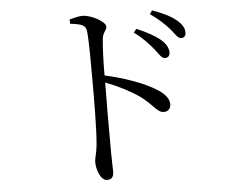

<svg xmlns="http://www.w3.org/2000/svg" viewBox="-54 -818 1109 924"><g transform="rotate(-5 500.0 -355.5)"><path d="M707 -565C728 -539 739 -517 755 -517C770 -517 779 -526 779 -542C779 -563 769 -583 744 -605C718 -627 680 -648 630 -669L616 -652C660 -620 686 -590 707 -565ZM792 -654C813 -629 825 -606 841 -606C855 -606 864 -614 864 -631C864 -652 853 -672 827 -693C802 -714 764 -733 713 -751L701 -734C745 -703 769 -679 792 -654ZM314 -742 315 -721C367 -715 390 -709 393 -677C398 -627 398 -518 398 -438C398 -362 398 -198 390 -124C386 -86 377 -68 377 -46C377 -12 395 43 427 43C449 43 459 31 459 5C459 -12 457 -42 457 -86C456 -192 457 -355 458 -425C525 -399 580 -370 624 -339C684 -293 696 -259 728 -259C750 -259 761 -276 761 -294C761 -324 735 -349 704 -368C649 -403 554 -438 458 -459C458 -514 460 -588 465 -636C469 -669 487 -673 487 -693C487 -716 419 -754 377 -754C358 -754 339 -748 314 -742Z"/></g></svg>

Font: Harano Aji Mincho
Style: Regular
Weight: 400
Foundry: Masamichi Hosoda
Version: HaranoAjiMincho-Regular version 20230610;ttx 4.39.4